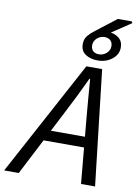

<svg xmlns="http://www.w3.org/2000/svg" viewBox="-152 -1014 769 1079"><g transform="rotate(10 232.0 -474.5)"><path d="M-50.6 0 302.8 -656.3H392.9L468.3 0H388.1L353.5 -377Q349.4 -429.3 344.5 -482Q339.7 -534.7 336.1 -590.4H332.1Q305.8 -534.3 280.4 -482.7Q255 -431.1 226.7 -377L32.8 0ZM106.5 -204.9 121.8 -265.2H409.8L395.8 -204.9ZM358.2 -699.8Q318.3 -699.8 289.7 -718.4Q261.1 -737.1 261.1 -776.6Q261.1 -805.5 277.6 -825Q294.1 -844.5 317.4 -861.6L431 -949.4H510.3L515.2 -940.3L384.4 -853L392 -867.8Q426.5 -867.4 450.8 -848.2Q475.1 -829 475.1 -793.4Q475.1 -753.7 440.9 -726.7Q406.8 -699.8 358.2 -699.8ZM360.2 -735Q385.1 -735 403.5 -751.8Q421.9 -768.6 421.9 -791.4Q421.9 -812.8 409.3 -824.5Q396.7 -836.2 376 -836.2Q351.7 -836.2 333 -819.6Q314.3 -803 314.3 -778.6Q314.3 -757.6 326.9 -746.3Q339.5 -735 360.2 -735Z"/></g></svg>

Font: Source Sans 3 VF
Style: Italic
Weight: 200
Italic angle: -11°
Designer: Paul D. Hunt
Foundry: Adobe Systems Incorporated
Version: Version 3.042;hotconv 1.0.118;makeotfexe 2.5.65603